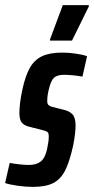

<svg xmlns="http://www.w3.org/2000/svg" viewBox="-41 -724 368 752"><path d="M-21 -7 -3 -86Q11 -83 33.5 -80.5Q56 -78 72 -78Q101 -78 118 -91Q135 -104 143 -138Q150 -170 150 -189Q150 -203 145 -207Q140 -211 127 -214L80 -226Q55 -231 45 -243Q35 -255 35 -280Q35 -318 46 -370Q58 -427 76 -458.5Q94 -490 124 -504Q154 -518 203 -518Q228 -518 255.5 -514Q283 -510 300 -504L282 -424Q240 -431 210 -431Q183 -431 170.5 -419.5Q158 -408 150 -373Q144 -349 144 -329Q144 -317 149 -312.5Q154 -308 165 -305L209 -294Q231 -289 243 -276Q255 -263 255 -232Q255 -204 246 -156Q232 -92 214.5 -57Q197 -22 167.5 -7Q138 8 88 8Q59 8 28 3.5Q-3 -1 -21 -7ZM155 -565V-570L205 -704H307V-699L241 -565Z"/></svg>

Font: Saira Ultra Condensed
Style: Bold Italic
Weight: 700
Width: 1
Italic angle: -12°
Designer: Hector Gatti with collaboration of the Omnibus-Type team
Foundry: Omnibus-Type
Version: Version 1.001; ttfautohint (v1.8)